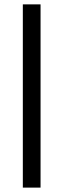

<svg xmlns="http://www.w3.org/2000/svg" viewBox="-20 -731 291 883"><path d="M166.5 131.8H85V-710.9H166.5Z"/></svg>

Font: RobotoDraft Medium
Style: Regular
Weight: 500
Version: Version 2.001152; 2014